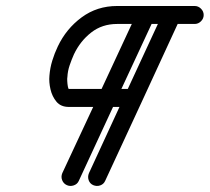

<svg xmlns="http://www.w3.org/2000/svg" viewBox="-20 -591 700 641"><path d="M527 -554Q532 -565 543.5 -569Q555 -573 567 -568Q578 -563 582 -551.5Q586 -540 581 -528Q519 -393 456.5 -258Q394 -123 331 13Q326 24 314.5 28Q303 32 291 27Q280 22 276 10.5Q272 -1 277 -13Q339 -148 401.5 -283Q464 -418 527 -554Q527 -554 527 -554Q527 -554 527 -554ZM440 -554Q445 -565 456.5 -569Q468 -573 480 -568Q491 -563 495 -551.5Q499 -540 494 -528Q431 -393 368.5 -258Q306 -123 243 13Q243 13 243 13Q243 13 243 13Q238 24 226 28Q214 32 203 27Q192 22 187.5 10.5Q183 -1 188 -13Q251 -148 314 -283Q377 -418 440 -554Q440 -554 440 -554Q440 -554 440 -554ZM630 -571Q642 -571 651 -562Q660 -553 660 -541Q660 -529 651 -520Q642 -511 630 -511Q565 -511 500.5 -511Q436 -511 371 -511Q321 -511 284.5 -482.5Q248 -454 227 -410Q219 -392 212.5 -373Q206 -354 205 -334Q204 -330 204.5 -320.5Q205 -311 206.5 -302.5Q208 -294 210 -294Q264 -294 318 -294Q372 -294 426 -294Q426 -294 426 -294Q426 -294 426 -294Q438 -294 447 -285.5Q456 -277 456 -264Q456 -252 447 -243Q438 -234 426 -234Q372 -234 318 -234Q264 -234 210 -234Q183 -234 168.5 -251.5Q154 -269 148.5 -293Q143 -317 145 -338Q147 -364 154.5 -388.5Q162 -413 173 -436Q201 -495 252.5 -533Q304 -571 371 -571Q436 -571 500.5 -571Q565 -571 630 -571Q630 -571 630 -571Q630 -571 630 -571Z"/></svg>

Font: FRB American Cursive Guidelines
Style: Bold Italic
Weight: 700
Italic angle: -25°
Version: Version 2.0;Modular Font Editor K font №1